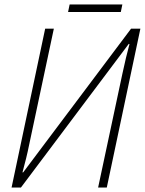

<svg xmlns="http://www.w3.org/2000/svg" viewBox="-20 -843 651 863"><path d="M286 -789H523L530 -823H293ZM32 0H74L559 -646L562 -645C551 -603 542 -568 530 -511L421 0H460L611 -714H569L84 -68H81C93 -113 102 -147 112 -197L222 -714H183Z"/></svg>

Font: Noto Sans SemiCondensed ExtraLight
Style: Italic
Weight: 200
Width: 4
Italic angle: -12°
Designer: Monotype Design Team
Foundry: Monotype Imaging Inc.
Version: Version 2.013